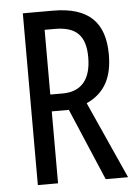

<svg xmlns="http://www.w3.org/2000/svg" viewBox="-52 -805 565 795"><g transform="rotate(-5 230.5 -408.0)"><path d="M199 -765H73V-51H157V-350H228L355 -51H448L304 -371C381 -406 413 -470 413 -564C413 -698 346 -765 199 -765ZM200 -689C287 -689 327 -651 327 -560C327 -467 285 -420 209 -420H157V-689Z"/></g></svg>

Font: Noto Sans Tamil UI ExtraCondensed
Style: Regular
Weight: 400
Width: 2
Designer: Jelle Bosma - Monotype Design Team
Foundry: Monotype Imaging Inc.
Version: Version 2.004